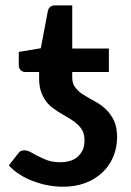

<svg xmlns="http://www.w3.org/2000/svg" viewBox="-20 -690 489 719"><path d="M250.5 -420.4V-398.9Q250.5 -376 263.2 -360.8Q277.3 -343.8 293.9 -334.5Q321.3 -317.4 334.5 -311Q356.4 -299.3 375 -282.2Q393.1 -265.6 405.8 -240.2Q418.5 -214.8 418.5 -176.3Q418.5 -137.7 403.8 -102.1Q389.6 -68.8 362.3 -43Q334.5 -17.6 298.3 -4.4Q261.7 9.3 215.3 9.3Q189.9 9.3 159.2 3.9Q133.8 -0.5 103 -12.2Q80.1 -20 53.2 -37.1Q30.3 -51.3 13.2 -70.8L48.8 -116.2Q55.2 -127 71.3 -127Q82.5 -127 95.2 -120.1Q97.7 -118.7 107.2 -113.3Q116.7 -107.9 123 -105Q146.5 -93.3 158.7 -89.4Q179.2 -82.5 204.6 -82.5Q227.5 -82.5 245.1 -88.4Q261.7 -93.8 273.4 -105.5Q285.6 -117.7 291 -131.3Q296.4 -146 296.4 -164.1Q296.4 -184.6 289.6 -199.2Q282.2 -213.4 270 -224.6Q258.3 -235.4 243.2 -244.6Q238.8 -247.1 211.4 -263.2Q195.3 -272.5 180.7 -283.7Q163.6 -295.4 152.8 -310.1Q139.6 -328.6 133.8 -346.7Q126.5 -367.2 126.5 -396V-420.4H75.2Q64.5 -420.4 58.1 -426.8Q50.3 -433.6 50.3 -446.3V-495.6L132.8 -509.3L159.2 -648.9Q161.6 -659.2 168.5 -664.6Q175.3 -669.9 186.5 -669.9H250.5V-508.3H387.7V-420.4Z"/></svg>

Font: Lato-SemiBold
Style: Bold
Weight: 500
Designer: Lukasz Dziedzic with Adam Twardoch and Botio Nikoltchev
Foundry: tyPoland Lukasz Dziedzic
Version: ""